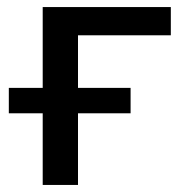

<svg xmlns="http://www.w3.org/2000/svg" viewBox="-20 -524 520 544"><path d="M101 0V-203H5V-275H101V-504H464V-424H201V-275H350V-203H201V0Z"/></svg>

Font: Mulish SemiBold
Style: Regular
Weight: 600
Designer: Vernon Adams
Foundry: Vernon Adams
Version: Version 3.603; ttfautohint (v1.8.3)